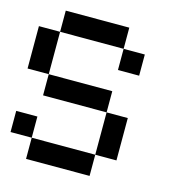

<svg xmlns="http://www.w3.org/2000/svg" viewBox="-114 -876 895 973"><g transform="rotate(15 333.5 -389.0)"><path d="M111.1 -111.1H0V-222.2H111.1ZM444.4 0H111.1V-111.1H444.4ZM555.6 -111.1H444.4V-333.3H555.6ZM444.4 -666.7H111.1V-777.8H444.4ZM555.6 -555.6H444.4V-666.7H555.6ZM111.1 -444.4H0V-666.7H111.1ZM444.4 -333.3H111.1V-444.4H444.4Z"/></g></svg>

Font: Pixeloid Mono
Style: Regular
Weight: 400
Monospace: yes
Designer: GGBotNet
Foundry: GGBotNet
Version: 0.5